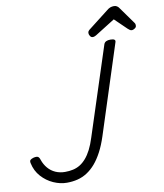

<svg xmlns="http://www.w3.org/2000/svg" viewBox="-127 -1367 1268 1488"><g transform="rotate(-10 507.0 -623.5)"><path d="M277 19Q225 19 172 -4.5Q119 -28 79 -72.5Q39 -117 26 -179Q22 -197 30 -204.5Q38 -212 55 -217Q80 -223 90.5 -217Q101 -211 107 -191Q120 -153 144.5 -124.5Q169 -96 203 -81Q237 -66 278 -66Q311 -66 340.5 -72.5Q370 -79 395.5 -94.5Q421 -110 444 -136.5Q467 -163 486.5 -201Q506 -239 523 -293L749 -988Q754 -1002 767 -1008.5Q780 -1015 801 -1015Q823 -1015 832 -1008.5Q841 -1002 836 -988L610 -288Q588 -220 561 -169Q534 -118 503.5 -82.5Q473 -47 437.5 -24Q402 -1 362 9Q322 19 277 19ZM670 -1058Q658 -1058 650 -1070Q642 -1082 642 -1093Q642 -1103 645.5 -1108Q649 -1113 653 -1117L815 -1243Q830 -1256 843.5 -1261Q857 -1266 873 -1266Q886 -1266 896.5 -1259.5Q907 -1253 915 -1240L1008 -1110Q1013 -1103 1013.5 -1097.5Q1014 -1092 1014 -1087Q1014 -1075 1001 -1066.5Q988 -1058 979 -1058Q969 -1058 962 -1063Q955 -1068 947 -1075L854 -1165L701 -1069Q694 -1065 686.5 -1061.5Q679 -1058 670 -1058Z"/></g></svg>

Font: Playwrite US Trad
Style: Regular
Weight: 400
Designer: Veronika Burian, José Scaglione
Foundry: TypeTogether
Version: Version 1.002